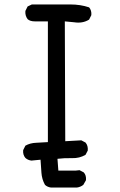

<svg xmlns="http://www.w3.org/2000/svg" viewBox="-20 -756 540 862"><path d="M209 86Q193 84 182 74Q168 49 166 19.5Q164 -10 162 -39L121 -35Q105 -37 94 -47Q82 -61 84 -82L94 -102Q115 -114 142.5 -115Q170 -116 195 -118V-660H137Q115 -660 104 -670Q92 -686 94 -707L104 -727L123 -736H296Q341 -736 380 -723Q392 -709 390 -688L380 -668Q351 -650 313 -656L271 -660L273 -122L345 -126L364 -116Q376 -102 374 -80L364 -61Q337 -45 303.5 -46Q270 -47 238 -43L242 10H319L337 8L356 18Q368 31 366 53L354 74Q341 84 325 86Z"/></svg>

Font: Kosefont JP
Style: Regular
Weight: 400
Designer: Nozomi Seto 瀬戸のぞみ
Version: Version 3.00;June 19, 2020